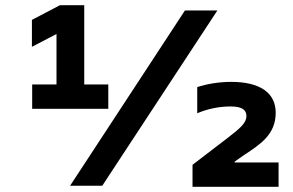

<svg xmlns="http://www.w3.org/2000/svg" viewBox="-20 -710 1119 734"><path d="M103 -294H394V-387H302V-690H209L102 -634V-531L196 -580V-387H103ZM248 0H371L811 -670H687ZM716 4H1045V-89H877V-92L914 -118C975 -158 1034 -196 1034 -279C1034 -355 974 -397 864 -397C817 -397 770 -389 734 -377V-277C774 -294 817 -303 862 -303C903 -303 922 -291 922 -267C922 -239 897 -219 848 -181L716 -80Z"/></svg>

Font: LT Wave Alt Bold
Style: Regular
Weight: 700
Designer: Daniel Lyons
Version: Version 2.5 (Glyphs App)